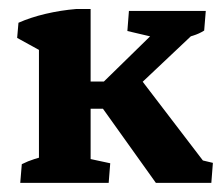

<svg xmlns="http://www.w3.org/2000/svg" viewBox="-20 -401 488 421"><path d="M321.8 0 195.3 -177.2V-210L329.6 -341.3L319.8 -318.8L259.3 -333L262.7 -377H431.2L427.7 -334Q417 -327.1 403.1 -322.8Q389.2 -318.4 375 -314.9L417 -338.9L269 -199.2L291.5 -223.6L430.7 -41.5L387.2 -58.1L446.8 -43.9L443.4 0ZM65.4 -2.9V-319.3H178.7V-2.9ZM124.5 -162.6V-222.2H222.7V-162.6ZM65.4 -251.5V-314L85 -280.8L17.6 -317.9L20.5 -351.1Q46.9 -362.8 79.8 -370.6Q112.8 -378.4 147.5 -381.3H178.7V-303.7ZM24.4 0 27.8 -41Q41.5 -47.9 55.4 -52.2Q69.3 -56.6 83.5 -60.1L65.4 -12.2V-88.9H178.7V-12.2L162.6 -55.7L221.7 -43L218.3 0Z"/></svg>

Font: Markazi Text
Style: Regular
Weight: 400
Designer: Borna Izadpanah (Arabic designer), Fiona Ross (Arabic design director) and Florian Runge (Latin designer)
Foundry: Borna Izadpanah and Florian Runge
Version: Version 1.000